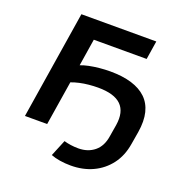

<svg xmlns="http://www.w3.org/2000/svg" viewBox="-153 -847 1143 1178"><g transform="rotate(20 418.0 -257.5)"><path d="M434 190Q397 190 363 184.5Q329 179 304 169L348 62Q368 68 392.5 71.5Q417 75 442 75Q504 75 546.5 40.5Q589 6 599 -61L612 -139Q626 -228 581 -272.5Q536 -317 430 -317Q401 -317 370 -314Q339 -311 310 -304.5Q281 -298 258 -289L212 0H67L179 -705H668L649 -584H304L276 -407Q298 -416 329.5 -422.5Q361 -429 396.5 -432.5Q432 -436 466 -436Q547 -436 606 -418Q665 -400 702 -364.5Q739 -329 752.5 -274.5Q766 -220 754 -145L740 -62Q727 18 684.5 74Q642 130 578 160Q514 190 434 190Z"/></g></svg>

Font: Nunito Sans 7pt SemiExpanded
Style: Bold Italic
Weight: 700
Width: 6
Italic angle: -9°
Designer: Vernon Adams
Foundry: Vernon Adams
Version: Version 3.101;gftools[0.9.27]